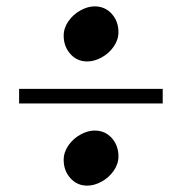

<svg xmlns="http://www.w3.org/2000/svg" viewBox="-20 -611 571 603"><path d="M40 -332H491V-286H40ZM352 -120Q352 -96 337 -74.5Q322 -53 299 -40.5Q276 -28 254 -28Q222 -28 201 -51.5Q180 -75 180 -109Q180 -133 195 -154.5Q210 -176 233 -188.5Q256 -201 277 -201Q310 -201 331 -177.5Q352 -154 352 -120ZM352 -510Q352 -486 337 -464.5Q322 -443 299 -430.5Q276 -418 254 -418Q222 -418 201 -441.5Q180 -465 180 -499Q180 -523 195 -544.5Q210 -566 233 -578.5Q256 -591 277 -591Q310 -591 331 -567.5Q352 -544 352 -510Z"/></svg>

Font: Inknut Antiqua Medium
Style: Regular
Weight: 500
Designer: Claus Eggers Sørensen
Foundry: Claus Eggers Sørensen
Version: Version 1.003; ttfautohint (v1.8.2) -l 8 -r 50 -G 200 -x 14 